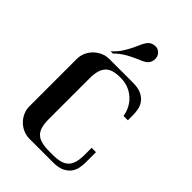

<svg xmlns="http://www.w3.org/2000/svg" viewBox="-219 -826 915 915"><g transform="rotate(45 238.5 -368.5)"><path d="M398.4 -394Q394.5 -419.4 382.8 -441.2Q371.1 -462.9 353 -479Q335 -495.1 311.3 -504.2Q287.6 -513.2 259.8 -513.2Q231.9 -513.2 212.4 -507.6Q192.9 -502 180.7 -489Q168.5 -476.1 162.8 -455.3Q157.2 -434.6 157.2 -404.8V-132.8Q157.2 -102.1 162.8 -81.3Q168.5 -60.5 181.6 -47.9Q194.8 -35.2 216.1 -29.8Q237.3 -24.4 268.1 -24.4H290.5Q320.8 -24.4 341.3 -30Q361.8 -35.6 374.5 -48.6Q387.2 -61.5 392.8 -82Q398.4 -102.5 398.4 -132.8V-179.2H427.7V-109.4Q427.7 -93.3 424.3 -74Q420.9 -54.7 409.4 -38.3Q397.9 -22 376.2 -11Q354.5 0 318.4 0H158.2Q136.7 0 116.9 -8.5Q97.2 -17.1 82 -32Q66.9 -46.9 57.9 -66.7Q48.8 -86.4 48.8 -109.4V-428.7Q48.8 -451.2 57.9 -471.2Q66.9 -491.2 82.3 -506.1Q97.7 -521 117.2 -529.5Q136.7 -538.1 158.2 -538.1H318.4Q354.5 -538.1 376.2 -527.1Q397.9 -516.1 409.4 -499.8Q420.9 -483.4 424.3 -464.1Q427.7 -444.8 427.7 -428.7V-394ZM267.6 -736.8Q288.1 -738.3 301.3 -724.1Q308.1 -717.3 311 -708.5Q314 -699.7 313.5 -690.7Q313 -681.6 309.8 -673.3Q306.6 -665 301.3 -659.2Q291 -648.9 274.4 -641.8Q257.8 -634.8 238 -625.7Q218.3 -616.7 196.3 -603.5Q174.3 -590.3 152.3 -568.4H137.2Q161.6 -590.8 176.3 -613.8Q190.9 -636.7 200.9 -657.7Q210.9 -678.7 218.5 -695.8Q226.1 -712.9 236.8 -723.6Q247.1 -734.4 267.6 -736.8Z"/></g></svg>

Font: Unique
Style: Regular
Weight: 400
Designer: Anna Pocius (aka Artmaker)
Foundry: Anna Pocius
Version: Version 1.000 2013 initial release